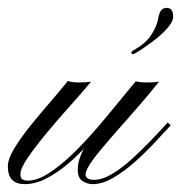

<svg xmlns="http://www.w3.org/2000/svg" viewBox="-84 -469 461 489"><path d="M89 -263Q98 -259 116.5 -259Q135 -259 148 -261Q123 -231 92 -196.5Q61 -162 33 -128Q5 -94 -13.5 -67Q-32 -40 -32 -25Q-32 -15 -26.5 -12Q-21 -9 -13 -9Q11 -9 40.5 -28Q70 -47 101.5 -77.5Q133 -108 163 -143Q193 -178 218.5 -209.5Q244 -241 262 -262Q272 -259 290 -259Q308 -259 321 -261Q295 -228 263 -191.5Q231 -155 201.5 -121.5Q172 -88 153 -62.5Q134 -37 134 -24Q134 -18 139.5 -14.5Q145 -11 155 -11Q177 -11 202.5 -26.5Q228 -42 253.5 -65.5Q279 -89 302.5 -113.5Q326 -138 343 -157L351 -150Q335 -133 311.5 -107.5Q288 -82 260.5 -57.5Q233 -33 205 -16.5Q177 0 152 0Q138 0 126 -8Q114 -16 114 -37Q114 -56 123 -76.5Q132 -97 142 -112.5Q152 -128 154 -131L161 -128Q152 -115 132.5 -93.5Q113 -72 87.5 -50.5Q62 -29 34 -14.5Q6 0 -21 0Q-64 0 -64 -45Q-64 -64 -48 -90.5Q-32 -117 -7.5 -147.5Q17 -178 43 -208Q69 -238 89 -263ZM256 -341Q287 -358 301.5 -380.5Q316 -403 319 -422Q321 -435 326 -442Q331 -449 341 -449Q348 -449 352.5 -444Q357 -439 357 -426Q357 -414 342 -397Q327 -380 304.5 -363Q282 -346 260 -333Q253 -329 251 -333Q249 -337 256 -341Z"/></svg>

Font: Kapakana
Style: Regular
Weight: 400
Designer: Kousuke Nagai
Version: Version 1.002